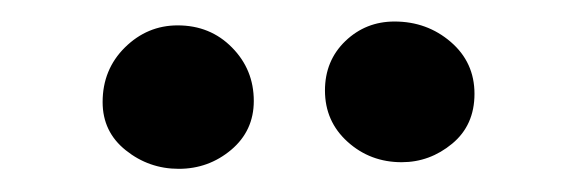

<svg xmlns="http://www.w3.org/2000/svg" viewBox="-20 -748 512 174"><path d="M344 -601Q315.5 -601 295 -619.5Q274.5 -638 274.5 -666Q274.5 -693 293 -710.8Q311.5 -728.5 337.5 -728.5Q367 -728.5 388.5 -710Q410 -691.5 410 -663Q410 -634.5 389.8 -617.8Q369.5 -601 344 -601ZM142 -595Q115 -595 94 -611.8Q73 -628.5 73 -655.5Q73 -685 93.2 -705Q113.5 -725 141 -725Q170.5 -725 190.2 -705Q210 -685 210 -656.5Q210 -629.5 189.5 -612.2Q169 -595 142 -595Z"/></svg>

Font: Grandstander Medium
Style: Regular
Weight: 500
Designer: Tyler Finck
Foundry: Etcetera Type Co
Version: Version 1.200; ttfautohint (v1.8.3)